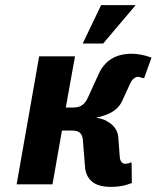

<svg xmlns="http://www.w3.org/2000/svg" viewBox="-20 -720 612 750"><path d="M312 -70 304 -170Q303 -190 293.5 -200Q284 -210 262 -210H222L185 0H45L133 -500H273L237 -300H267Q289 -300 302 -310Q315 -320 324 -340L365 -430Q401 -510 494 -510Q520 -510 550 -502L572 -495L543 -415H538L532 -417Q530 -417 526 -418.5Q522 -420 519 -420Q511 -420 502.5 -413Q494 -406 489 -395L457 -325Q440 -289 396 -272Q375 -264 355 -260Q380 -257 397 -247Q438 -225 442 -185L448 -105Q449 -94 455 -87Q461 -80 469 -80Q473 -80 483 -82L489 -85H494L495 -5Q495 -5 471 3Q445 10 413 10Q363 10 338.5 -11.5Q314 -33 312 -70ZM303 -550 375 -700H510L383 -550Z"/></svg>

Font: Scada
Style: Bold Italic
Weight: 700
Italic angle: -10°
Version: Version 4.000